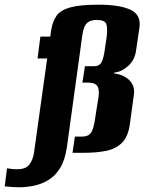

<svg xmlns="http://www.w3.org/2000/svg" viewBox="-119 -651 615 818"><path d="M-39 147Q-50 147 -70.5 145.5Q-91 144 -99 143L-89 66Q-85 67 -82 67Q-79 67 -75 68Q-70 69 -62.5 69.5Q-55 70 -45 70Q-8 70 7 49Q22 28 26 -1L82 -402H41L53 -495H95L99 -522Q105 -560 122 -584Q139 -608 180.5 -619.5Q222 -631 300 -631Q391 -631 437 -609.5Q483 -588 475 -533L461 -438Q456 -396 427 -370Q398 -344 368 -342L367 -338Q390 -336 411 -325Q432 -314 444 -294Q456 -274 451 -244L434 -121Q427 -69 401 -43Q375 -17 334 -8.5Q293 0 239 0H190L200 -69H229Q249 -69 260.5 -77Q272 -85 278.5 -108Q285 -131 291 -177L301 -239Q303 -258 301 -271Q299 -284 288.5 -291.5Q278 -299 254 -299H232L243 -369H283Q305 -369 314 -387Q323 -405 327 -437L335 -490Q340 -531 334 -548.5Q328 -566 293 -566Q271 -566 258.5 -558Q246 -550 240.5 -536Q235 -522 232 -503L166 -24Q158 31 137 65Q116 99 86.5 116.5Q57 134 24 140.5Q-9 147 -39 147Z"/></svg>

Font: Alumni Sans Thin ExtraBold
Style: Italic
Weight: 800
Italic angle: -8°
Version: Version 1.016